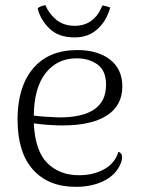

<svg xmlns="http://www.w3.org/2000/svg" viewBox="-20 -711 545 744"><path d="M453 -102Q453 -89 447 -76Q429 -33 382.5 -10Q336 13 274 13Q167 13 107.5 -54Q48 -121 48 -248Q48 -374 108 -445.5Q168 -517 280 -517Q359 -517 406.5 -480Q454 -443 454 -376Q454 -302 394 -263.5Q334 -225 223 -225Q167 -225 111 -233Q116 -126 163.5 -79Q211 -32 286 -32Q342 -32 383.5 -55Q425 -78 439 -123Q453 -118 453 -102ZM111 -263Q150 -258 210 -256Q391 -256 391 -382Q391 -437 358 -461Q325 -485 277 -485Q202 -485 157 -428Q112 -371 111 -263ZM377 -690Q397 -686 407 -682Q394 -632 358.5 -599Q323 -566 269 -566Q207 -566 171.5 -600.5Q136 -635 126 -679Q137 -688 156 -691Q169 -659 197.5 -635Q226 -611 270 -611Q345 -611 377 -690Z"/></svg>

Font: Arima Madurai Light
Style: Regular
Weight: 300
Designer: Joana Correia and Natanael Gama
Foundry: NDISCOVER
Version: Version 1.019